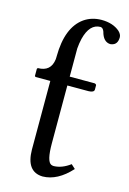

<svg xmlns="http://www.w3.org/2000/svg" viewBox="-111 -753 549 819"><g transform="rotate(15 163.5 -343.0)"><path d="M164.1 -390.1V-134.8Q164.1 -55.2 185.5 -45.4Q191.4 -43 196.8 -43Q232.9 -43.9 269 -70.8L287.1 -54.2Q228 11.2 162.1 12.2Q89.8 10.3 88.9 -86.9V-390.1H23.9Q20.5 -392.1 20 -394V-424.8Q21.5 -428.2 22.9 -429.2Q80.6 -429.2 87.4 -485.4Q87.9 -491.2 87.9 -496.1V-499Q88.9 -627 157.2 -675.3Q189.9 -697.8 232.9 -698.2Q283.7 -698.2 314 -671.9Q326.7 -659.7 327.1 -647Q327.1 -614.3 301.3 -608.9Q297.4 -608.4 294.9 -607.9Q263.7 -609.4 252.9 -651.9Q247.6 -667 236.8 -668Q188.5 -668 170.9 -597.7Q166 -577.1 164.1 -553.7V-429.2H273.9Q280.8 -427.7 282.2 -422.9V-402.8Q280.8 -390.6 257.8 -390.1Z"/></g></svg>

Font: Linux Biolinum O
Style: Regular
Weight: 400
Designer: Philipp H. Poll
Foundry: Philipp H. Poll
Version: Version 1.0.4